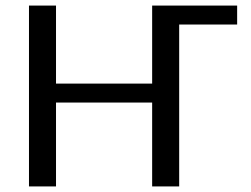

<svg xmlns="http://www.w3.org/2000/svg" viewBox="-20 -669 901 689"><path d="M84 -649H181V-369H526V-649H831V-581H623V0H526V-301H181V0H84Z"/></svg>

Font: Play
Style: Regular
Weight: 400
Designer: Jonas Hecksher (Cyrillic expansion: Cyreal)
Foundry: Jonas Hecksher, Playtype, e-types AS
Version: Version 2.101; ttfautohint (v1.5.65-e2d9)